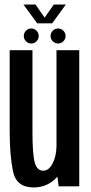

<svg xmlns="http://www.w3.org/2000/svg" viewBox="-20 -818 398 843"><path d="M237.5 0 232 -42.5Q191 5 127.5 5Q52 5 37.2 -65.2Q22.5 -135.5 22.5 -240V-597.5H122.5V-240.5Q122.5 -140.5 132.5 -104.5Q142.5 -68.5 169.5 -68.5Q195 -68.5 211.5 -101.5Q226.5 -131 228 -173.5V-597.5H328V0ZM235 -627Q221.5 -627 211.8 -636.8Q202 -646.5 202 -660Q202 -673.5 211.8 -683.2Q221.5 -693 235 -693Q248.5 -693 258.2 -683.2Q268 -673.5 268 -660Q268 -646.5 258.2 -636.8Q248.5 -627 235 -627ZM117.5 -627Q103.5 -627 94 -636.8Q84.5 -646.5 84.5 -660Q84.5 -673.5 94 -683.2Q103.5 -693 117.5 -693Q131 -693 140.5 -683.2Q150 -673.5 150 -660Q150 -646.5 140.5 -636.8Q131 -627 117.5 -627ZM143.5 -715.5 83 -798H136L176 -740.5L216 -798H269L209 -715.5Z"/></svg>

Font: Anybody Condensed Medium
Style: Regular
Weight: 500
Width: 3
Designer: Tyler Finck
Foundry: Etcetera Type Company
Version: Version 1.010; ttfautohint (v1.8.3) -l 8 -r 50 -G 200 -x 14 